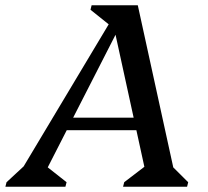

<svg xmlns="http://www.w3.org/2000/svg" viewBox="-74 -710 789 730"><path d="M-53.5 0 -49.2 -17.1 49.3 -108.4 -16.6 -23.1 382.6 -690H449.9L593.1 -35.6L554.6 -103.6L641.5 -17.1L637.3 0H393.9L398.3 -17.3L504.8 -98.7L484 -34.2L359 -606.5H379.9L82.7 -25.1L81.6 -94.1L179.1 -17.3L174.7 0ZM142.7 -215 153.7 -262.7H490.7L479.7 -215ZM355 -604.9 270.1 -672.9 274.3 -690H404.8V-604.9Z"/></svg>

Font: Platypi Light
Style: Italic
Weight: 300
Italic angle: -13°
Designer: David Sargent
Foundry: Bolt Cutter Type
Version: Version 1.200